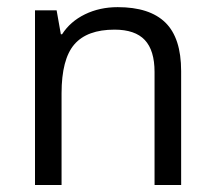

<svg xmlns="http://www.w3.org/2000/svg" viewBox="-20 -528 612 548"><path d="M497 0H421.1V-322.5Q421.1 -384.2 393.3 -413.8Q365.5 -443.4 306.9 -443.4Q228.5 -443.4 192.1 -401.2Q155.7 -358.9 155.7 -261.4V0H79.9V-498.5H141.6L153.7 -430.2H157.2Q180.5 -466.6 222.4 -487.1Q264.4 -507.6 316 -507.6Q407 -507.6 452 -463.6Q497 -419.6 497 -325.1Z"/></svg>

Font: Khula
Style: Regular
Weight: 400
Designer: Erin McLaughlin, Steve Matteson
Version: Version 1.000;PS 1.0;hotconv 1.0.72;makeotf.lib2.5.5900; ttf